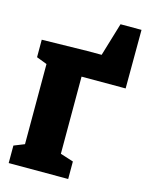

<svg xmlns="http://www.w3.org/2000/svg" viewBox="-132 -980 809 1060"><g transform="rotate(15 273.0 -450.0)"><path d="M542 -900 541 -565H289V-124L364 -100V0H24V-100L84 -124V-582L24 -605V-705L284 -710H365L422 -900Z"/></g></svg>

Font: Bitter Pro Black
Style: Regular
Weight: 900
Designer: Sol Matas, and Bitter project Authors
Foundry: Sol Matas
Version: Version 1.010